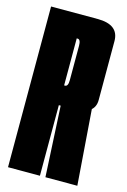

<svg xmlns="http://www.w3.org/2000/svg" viewBox="-107 -727 516 779"><g transform="rotate(15 151.5 -337.5)"><path d="M8 0V-675H203.5Q292.8 -675 292.8 -605.8Q292.8 -536.5 292.8 -477.8Q292.8 -420.5 292.8 -358.5Q292.8 -296.5 204.2 -296.5H142V0ZM165.1 0 149.1 -309.2 274.9 -323.2 299.1 0ZM142 -379.5H145.8Q158.8 -379.5 158.8 -406Q158.8 -432.5 158.8 -477.8Q158.8 -523 158.8 -550Q158.8 -577 145.8 -577H142Z"/></g></svg>

Font: Anybody UltraCondensed Thin
Style: Regular
Weight: 100
Width: 1
Designer: Tyler Finck
Foundry: Etcetera Type Company
Version: Version 1.110